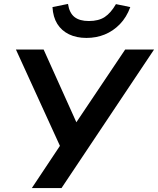

<svg xmlns="http://www.w3.org/2000/svg" viewBox="-20 -957 804 977"><path d="M142 0 299 -236 294 -195 61 -705H202L369 -334H368L617 -705H764L293 0ZM420 -764Q369 -764 331 -782.5Q293 -801 271.5 -835.5Q250 -870 247 -921L326 -937Q333 -891 359 -870.5Q385 -850 432 -850Q482 -850 513 -870.5Q544 -891 570 -936L643 -921Q624 -869 590 -834Q556 -799 513 -781.5Q470 -764 420 -764Z"/></svg>

Font: Nunito Sans 7pt
Style: Bold Italic
Weight: 700
Italic angle: -9°
Version: Version 3.101;gftools[0.9.27]